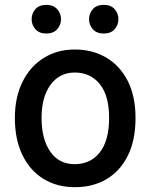

<svg xmlns="http://www.w3.org/2000/svg" viewBox="-20 -755 615 785"><path d="M286.2 10.3Q213.1 10.3 157.8 -23.6Q102.6 -57.5 71.7 -121.1Q40.8 -184.7 40.8 -272.7Q40.8 -357.6 72.1 -420.5Q103.3 -483.3 158.6 -517.9Q213.8 -552.6 285.5 -552.6Q358.3 -552.6 414.4 -519.5Q470.5 -486.5 502.3 -424Q534.1 -361.5 534.1 -272.7Q534.1 -182.2 502.8 -119Q471.6 -55.8 415.8 -22.7Q360.1 10.3 286.2 10.3ZM285.5 -83.8Q350.1 -83.8 388.1 -132.1Q426.1 -180.4 426.1 -272.7Q426.1 -364 388 -411.2Q349.8 -458.5 285.5 -458.5Q223.7 -458.5 186.8 -408.6Q149.9 -358.7 149.9 -272.7Q149.9 -187.1 185.2 -135.5Q220.5 -83.8 285.5 -83.8ZM109.4 -676.5Q109.4 -700.6 125 -717.9Q140.6 -735.1 169.7 -735.1Q197.8 -735.1 213.6 -717.9Q229.4 -700.6 229.4 -676.5Q229.4 -652.7 213.6 -635.3Q197.8 -617.9 169.7 -617.9Q140.6 -617.9 125 -635.3Q109.4 -652.7 109.4 -676.5ZM344.1 -676.5Q344.1 -700.6 359.7 -717.9Q375.4 -735.1 404.5 -735.1Q432.9 -735.1 448.5 -717.9Q464.1 -700.6 464.1 -676.5Q464.1 -652.7 448.5 -635.3Q432.9 -617.9 404.5 -617.9Q375.4 -617.9 359.7 -635.3Q344.1 -652.7 344.1 -676.5Z"/></svg>

Font: Interface Medium
Style: Regular
Weight: 500
Designer: Rasmus Andersson
Foundry: rsms
Version: Version 1.8